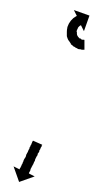

<svg xmlns="http://www.w3.org/2000/svg" viewBox="-20 -321 198 382"><path d="M63 -32Q63 -31 63 -30Q62 -29 61 -27Q61 -26 60.5 -25.5Q60 -25 60 -24Q59 -23 58.5 -22Q58 -21 58 -19Q57 -18 56.5 -17Q56 -16 55 -15Q55 -13 54.5 -12Q54 -11 53 -10Q52 -8 51.5 -7Q51 -6 50 -4Q50 -3 49.5 -1.5Q49 0 48 1Q47 3 46 6Q45 7 44.5 8.5Q44 10 43 11Q43 12 41 15Q41 16 40.5 17Q40 18 40 19Q39 20 39 20.5Q39 21 38 22Q38 22 38 22.5Q38 23 38 24Q37 24 37 24L49 30L18 41L7 10L19 16Q19 16 19 15.5Q19 15 19 15Q20 14 20 13Q21 13 21 12Q21 11 22 10Q22 10 22.5 9Q23 8 23 7Q24 6 24.5 5Q25 4 25 3Q26 1 26.5 0Q27 -1 27 -2Q28 -4 28.5 -5Q29 -6 30 -7Q31 -9 31.5 -10Q32 -11 32 -13Q33 -14 33.5 -15.5Q34 -17 35 -18Q36 -20 37 -23Q38 -24 38.5 -25.5Q39 -27 39 -28Q40 -29 40.5 -30Q41 -31 41 -32Q42 -33 42.5 -34Q43 -35 43 -36Q44 -37 44 -39Q44 -38 45 -40Q45 -41 46 -41L64 -33Q64 -32 63.5 -32Q63 -32 63 -32ZM147 -222Q147 -222 147 -222Q147 -222 147 -222Q147 -222 147 -222Q147 -222 147 -222Q146 -222 144 -222Q144 -222 144 -222Q144 -222 144 -222Q144 -222 144 -222Q144 -222 144 -222Q142 -222 140 -223Q140 -223 139.5 -223Q139 -223 139 -223Q139 -223 139 -223Q139 -223 139 -223Q136 -223 134 -224Q134 -224 134 -224.5Q134 -225 134 -225Q133 -225 133 -225Q133 -225 133 -225Q130 -226 128 -228Q128 -228 127.5 -228Q127 -228 127 -228Q127 -228 127 -228Q127 -228 127 -228Q124 -231 121 -233Q121 -233 121 -233.5Q121 -234 121 -234Q121 -234 121 -234Q121 -234 121 -234Q119 -237 117 -240Q117 -240 116.5 -240.5Q116 -241 116 -241Q116 -241 116 -241Q116 -241 116 -241Q114 -245 113 -249Q113 -249 113 -249Q113 -249 113 -249Q113 -249 113 -249.5Q113 -250 113 -250Q113 -254 113 -258Q113 -258 113 -258Q113 -258 113 -258Q113 -258 113 -258Q113 -258 113 -258Q113 -262 114 -266Q114 -266 114 -266Q114 -266 114 -267Q114 -267 114 -267Q114 -267 114 -267Q115 -270 117 -274Q117 -274 117 -274Q117 -274 117 -274Q117 -274 117 -274Q117 -274 117 -274Q119 -277 121 -280Q121 -280 121 -280Q121 -280 121 -280Q121 -280 121 -280Q121 -280 121 -280Q123 -282 125 -284Q125 -284 125 -284Q125 -284 125 -284Q125 -284 125.5 -284.5Q126 -285 126 -285Q127 -286 129 -287Q129 -287 129 -287Q129 -287 129 -287Q129 -287 129 -287Q129 -287 129 -287Q131 -288 132 -289Q132 -289 132 -289Q132 -289 132 -289Q132 -289 132 -289Q132 -289 132 -289Q132 -289 133 -289L127 -301L158 -290L147 -259L141 -271Q141 -271 141 -271Q141 -271 141 -271Q141 -271 141 -271Q141 -271 141 -271Q141 -271 141 -271Q140 -271 140 -270Q140 -270 140 -270Q140 -270 140 -270Q140 -270 140 -270Q140 -270 140 -270Q139 -270 138 -269Q138 -269 138 -269Q138 -269 138 -269Q138 -269 138 -269Q138 -269 138 -269Q137 -268 136 -267Q136 -267 136 -267Q136 -267 136 -267Q136 -267 136 -267Q136 -267 136 -267Q135 -266 134 -264Q134 -264 134 -264Q134 -264 134 -264Q134 -265 134.5 -265Q135 -265 135 -265Q134 -263 133 -261Q133 -261 133 -261Q133 -261 133 -261Q133 -261 133 -261.5Q133 -262 133 -262Q133 -259 132 -257Q132 -257 132 -257Q132 -257 132 -257Q133 -258 133 -258Q133 -258 133 -258Q133 -256 133 -253Q133 -253 133 -253Q133 -253 133 -254Q133 -254 133 -254Q133 -254 133 -254Q133 -252 134 -250Q134 -250 134 -250Q134 -250 134 -250Q134 -250 134 -250Q134 -250 134 -250Q135 -248 137 -246Q137 -246 136.5 -246.5Q136 -247 136 -247Q136 -247 136 -247Q136 -247 136 -247Q138 -245 139 -244Q139 -244 139 -244Q139 -244 139 -244Q139 -244 139 -244.5Q139 -245 139 -245Q140 -244 142 -243Q142 -243 142 -243Q142 -243 142 -243Q142 -243 141.5 -243Q141 -243 141 -243Q143 -242 144 -242Q144 -242 144 -242Q144 -242 144 -242Q144 -242 144 -242Q144 -242 144 -242Q145 -242 146 -242Q146 -242 146 -242Q146 -242 146 -242Q146 -242 146 -242Q146 -242 146 -242Q147 -242 148 -242Q148 -242 148 -242Q148 -242 148 -242Q147 -242 147 -242Q147 -242 147 -242Q148 -242 148 -241V-222Q148 -222 147 -222Z"/></svg>

Font: FRB American Cursive Just Arrows
Style: Italic
Weight: 400
Italic angle: -25°
Version: Version 2.0;Modular Font Editor K font №1